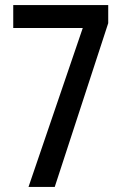

<svg xmlns="http://www.w3.org/2000/svg" viewBox="-20 -734 481 754"><path d="M92 0 305 -624H32V-714H405V-643L195 0Z"/></svg>

Font: Noto Sans Thai Looped ExtraCondensed Medium
Style: Regular
Weight: 500
Width: 2
Designer: Sasikarn Vongin, Ben Mitchell
Foundry: The Fontpad Ltd
Version: Version 1.001; ttfautohint (v1.8.4.7-5d5b)